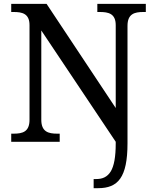

<svg xmlns="http://www.w3.org/2000/svg" viewBox="-20 -734 803 994"><path d="M640.1 7.8V-600.1C640.1 -662.1 675.8 -671.9 722.2 -671.9H734.9V-713.9H483.9V-671.9H497.1C540.5 -671.9 579.1 -664.1 579.1 -604V-174.8L221.2 -713.9H38.1V-671.9H50.8C94.2 -671.9 132.8 -664.1 132.8 -604V-113.8C132.8 -51.8 97.2 -42 50.8 -42H38.1V0H289.1V-42H275.9C231 -42 193.8 -51.3 193.8 -113.8V-576.2L579.1 0V8.8C579.1 79.1 570.3 125.5 553.2 153.8C535.6 182.1 510.7 192.9 479 192.9H464.8V240.2H487.8C590.3 240.2 640.1 185.5 640.1 7.8Z"/></svg>

Font: The Erased English
Style: Regular
Weight: 400
Designer: Monotype Design team + ligartures altered by 180 Amsterdam
Foundry: Monotype Imaging Inc.
Version: Version 1.030;Glyphs 3.1.2 (3151)